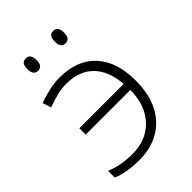

<svg xmlns="http://www.w3.org/2000/svg" viewBox="-214 -815 920 920"><g transform="rotate(-45 245.5 -355.0)"><path d="M174.8 9.8Q129.9 9.8 91.3 2.4Q52.7 -4.9 33.2 -15.1V-60.1Q95.2 -34.2 171.9 -34.2Q267.6 -34.2 324.7 -95Q381.8 -155.8 382.8 -258.8H80.1V-301.8H380.9Q372.6 -397.9 322.5 -447.5Q272.5 -497.1 185.1 -497.1Q133.3 -497.1 55.2 -467.8L41 -511.2Q68.4 -522.5 109.4 -531.7Q150.4 -541 184.1 -541Q303.2 -541 368.2 -470.7Q433.1 -400.4 433.1 -272Q433.1 -140.6 364 -65.4Q294.9 9.8 174.8 9.8ZM104.5 -678.2Q104.5 -700.7 112.1 -710.4Q119.6 -720.2 135.3 -720.2Q166.5 -720.2 166.5 -678.2Q166.5 -636.2 135.3 -636.2Q104.5 -636.2 104.5 -678.2ZM290.5 -678.2Q290.5 -700.7 298.1 -710.4Q305.7 -720.2 321.3 -720.2Q352.5 -720.2 352.5 -678.2Q352.5 -636.2 321.3 -636.2Q290.5 -636.2 290.5 -678.2Z"/></g></svg>

Font: JBL Sans
Style: Light
Weight: 300
Version: Version 1.10